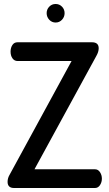

<svg xmlns="http://www.w3.org/2000/svg" viewBox="-20 -943 548 963"><path d="M463 -662 153 -94H456Q472 -94 481.5 -79.5Q491 -65 491 -47Q491 -29 481.5 -14.5Q472 0 456 0H51Q18 0 18 -31Q18 -50 29 -68L339 -637H68Q52 -637 42.5 -650.5Q33 -664 33 -684Q33 -703 42 -717Q51 -731 68 -731H441Q475 -731 475 -701Q475 -683 463 -662ZM227 -909.5Q240 -923 259 -923Q278 -923 291 -909.5Q304 -896 304 -877Q304 -858 291 -844Q278 -830 259 -830Q240 -830 227 -844Q214 -858 214 -877Q214 -896 227 -909.5Z"/></svg>

Font: Dosis
Style: SemiBold
Weight: 600
Designer: Edgar Tolentino, Pablo Impallari, Igino Marini
Foundry: Edgar Tolentino, Pablo Impallari, Igino Marini
Version: Version 1.007